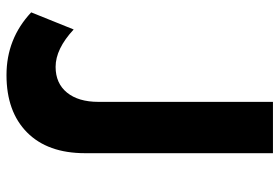

<svg xmlns="http://www.w3.org/2000/svg" viewBox="-158 -708 881 606"><g transform="rotate(90 283.0 -404.5)"><path d="M216.5 16Q101.5 16 18.5 -62L72.5 -196Q134 -139 190.5 -139Q242.5 -139 271.8 -175Q301 -211 301 -274V-825H463V-232Q463 -114 397.5 -49Q332 16 216.5 16Z"/></g></svg>

Font: Spartan Thin
Style: Bold
Weight: 700
Version: Version 1.004